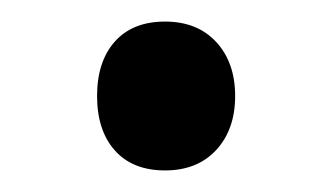

<svg xmlns="http://www.w3.org/2000/svg" viewBox="-20 -441 309 178"><path d="M70 -352Q70 -384 86.5 -402.5Q103 -421 133 -421Q163 -421 180.5 -402Q198 -383 198 -352Q198 -321 180.5 -302Q163 -283 133 -283Q103 -283 86.5 -301.5Q70 -320 70 -352Z"/></svg>

Font: Taviraj ExtraLight
Style: Regular
Weight: 200
Designer: Katatrad Team
Foundry: CadsonDemak
Version: Version 1.030